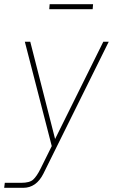

<svg xmlns="http://www.w3.org/2000/svg" viewBox="-41 -700 541 920"><path d="M197 -680H405L403 -656H195ZM-21 200 -18 176H61Q101 176 118 160.5Q135 145 153 109L207 0L78 -500H104L223 -34L454 -500H480L167 132Q133 200 70 200Z"/></svg>

Font: Haskoy Thin
Style: Italic
Weight: 100
Designer: Ertekin Erdin
Foundry: Ertekin Erdin
Version: Version 2.000; ttfautohint (v1.8.4.7-5d5b)